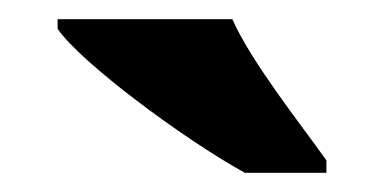

<svg xmlns="http://www.w3.org/2000/svg" viewBox="-20 -786 400 200"><path d="M235 -606H320V-619C293 -657 242 -721 222 -766H40V-756C64 -721 170 -642 235 -606Z"/></svg>

Font: Noto Serif Bengali SemiCondensed Black
Style: Regular
Weight: 900
Width: 4
Designer: Juan Bruce, Universal Thirst, Indian Type Foundry and the Monotype Design Team.
Foundry: Monotype Imaging Inc.
Version: Version 2.003